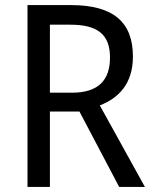

<svg xmlns="http://www.w3.org/2000/svg" viewBox="-20 -734 603 754"><path d="M259 -714H88V0H176V-296H292L448 0H549L372 -320C446 -349 502 -405 502 -512C502 -647 425 -714 259 -714ZM256 -637C362 -637 412 -600 412 -508C412 -417 364 -370 263 -370H176V-637Z"/></svg>

Font: Noto Sans Armenian SemiCondensed
Style: Regular
Weight: 400
Width: 4
Designer: Monotype Design Team
Foundry: Monotype Imaging Inc.
Version: Version 2.008